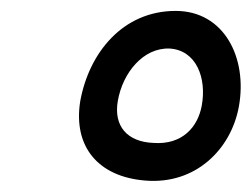

<svg xmlns="http://www.w3.org/2000/svg" viewBox="-20 -747 461 352"><path d="M127 -561C114 -478 160 -423 246 -416C339 -408 404 -474 418 -552C434 -641 391 -727 302 -727C205 -727 143 -650 127 -561ZM196 -562C205 -614 243 -660 291 -658C340 -655 359 -604 350 -554C343 -514 314 -481 261 -485C213 -487 188 -516 196 -562Z"/></svg>

Font: Snowfall
Style: Obl
Weight: 400
Designer: Jasper
Foundry: Cannot Into Space Fonts
Version: Version 0.9